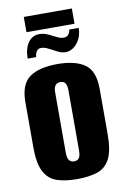

<svg xmlns="http://www.w3.org/2000/svg" viewBox="-85 -783 548 842"><g transform="rotate(-10 189.5 -362.5)"><path d="M190 8Q138 8 101 -4Q64 -16 44 -52.5Q24 -89 24 -163V-364Q24 -443 66.5 -473.5Q109 -504 190 -504Q271 -504 313 -474Q355 -444 355 -364V-164Q355 -89 335.5 -52.5Q316 -16 279 -4Q242 8 190 8ZM190 -71Q204 -71 211.5 -80.5Q219 -90 219 -115V-381Q219 -404 212 -414Q205 -424 190 -424Q176 -424 168 -414.5Q160 -405 160 -381V-115Q160 -90 168 -80.5Q176 -71 190 -71ZM237 -549Q221 -549 207 -555.5Q193 -562 179 -570Q168 -576 156.5 -581Q145 -586 133 -586Q120 -586 113 -576Q106 -566 105 -550H67Q67 -594 85.5 -620.5Q104 -647 135 -647Q152 -647 166.5 -641.5Q181 -636 193 -629Q205 -623 216 -618Q227 -613 238 -613Q253 -613 260 -622Q267 -631 269 -644H311Q310 -613 298.5 -592Q287 -571 270.5 -560Q254 -549 237 -549ZM82 -665V-733H296V-665Z"/></g></svg>

Font: Alumni Sans ExtraBold
Style: Regular
Weight: 800
Designer: Robert E. Leuschke
Foundry: Robert E. Leuschke
Version: Version 1.018